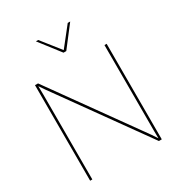

<svg xmlns="http://www.w3.org/2000/svg" viewBox="-205 -1017 1064 1149"><g transform="rotate(-30 327.5 -442.5)"><path d="M575.2 -660.2V0H555.2L120.1 -606.9L94.2 -645L95.2 -588.9V0H80.1V-660.2H101.1L536.1 -53.2L561 -15.1L560.1 -70.8V-660.2ZM215.8 -884.8H231.9L334 -755.9L436 -884.8H453.1L344.2 -743.2H325.2Z"/></g></svg>

Font: Human Sans Thin
Style: Regular
Weight: 100
Designer: Tim Radville
Foundry: Continuum
Version: Version 1.000;FEAKit 1.0